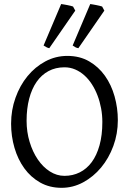

<svg xmlns="http://www.w3.org/2000/svg" viewBox="-20 -903 640 938"><path d="M480 -307.1Q480 -340.8 473.9 -373.8Q467.8 -406.7 456.5 -436.3Q445.3 -465.8 429 -491.2Q412.6 -516.6 392.1 -534.9Q371.6 -553.2 347.2 -563.7Q322.8 -574.2 294.9 -574.2Q251.5 -574.2 217 -555.7Q182.6 -537.1 158.9 -503.2Q135.3 -469.2 122.6 -420.9Q109.9 -372.6 109.9 -313Q109.9 -258.3 124.8 -209.5Q139.6 -160.6 164.8 -123.8Q189.9 -86.9 223.6 -65.4Q257.3 -43.9 294.9 -43.9Q335.4 -43.9 369.4 -60.8Q403.3 -77.6 428 -110.8Q452.6 -144 466.3 -193.4Q480 -242.7 480 -307.1ZM555.7 -315.9Q555.7 -249.5 533.7 -189.7Q511.7 -129.9 473.9 -84.5Q436 -39.1 386.2 -12.2Q336.4 14.6 280.8 14.6Q222.2 14.6 176.3 -11.2Q130.4 -37.1 98.9 -80.6Q67.4 -124 50.8 -180.7Q34.2 -237.3 34.2 -298.8Q34.2 -365.2 55.7 -425.3Q77.1 -485.4 114.3 -530.8Q151.4 -576.2 201.4 -603Q251.5 -629.9 309.1 -629.9Q369.6 -629.9 415.5 -603.3Q461.4 -576.7 492.7 -532.7Q523.9 -488.8 539.8 -432.1Q555.7 -375.5 555.7 -315.9ZM220.7 -667.5Q212.4 -669.4 207.5 -672.1Q202.6 -674.8 192.9 -680.7L278.8 -883.3Q284.7 -882.3 292.7 -881.1Q300.8 -879.9 308.8 -878.2Q316.9 -876.5 324.5 -874.8Q332 -873 336.9 -871.1L347.7 -851.1ZM362.8 -667.5Q353.5 -669.4 348.6 -672.1Q343.8 -674.8 335 -680.7L420.9 -883.3Q426.8 -882.3 434.6 -881.1Q442.4 -879.9 450.4 -878.2Q458.5 -876.5 466.1 -874.8Q473.6 -873 479 -871.1L489.7 -851.1Z"/></svg>

Font: Gentium
Style: Regular
Weight: 400
Designer: J. Victor Gaultney
Version: Version 1.03; 2011; OFL 1.1 release